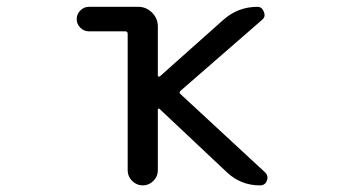

<svg xmlns="http://www.w3.org/2000/svg" viewBox="-20 -567 1040 566"><path d="M356.4 -466.8Q356.4 -474.6 349.6 -474.6H242.2Q227.5 -474.6 216.8 -485.4Q206.1 -496.1 206.1 -510.7Q206.1 -525.4 216.8 -536.1Q227.5 -546.9 242.2 -546.9H387.7Q411.1 -546.9 428.2 -529.8Q445.3 -512.7 445.3 -489.3V-343.8Q445.3 -341.8 447.3 -341.3Q449.2 -340.8 451.2 -341.8L638.7 -508.8Q681.6 -546.9 739.3 -546.9Q752 -546.9 757.8 -532.2Q763.7 -517.6 752.9 -508.8L512.7 -299.8Q506.8 -294.9 511.7 -290L761.7 -58.6Q768.6 -51.8 768.6 -43Q768.6 -39.1 766.6 -34.2Q761.7 -20.5 746.1 -20.5Q690.4 -20.5 649.4 -58.6L450.2 -246.1Q449.2 -247.1 447.3 -246.6Q445.3 -246.1 445.3 -244.1V-64.5Q445.3 -46.9 432.1 -33.7Q418.9 -20.5 400.9 -20.5Q382.8 -20.5 369.6 -33.7Q356.4 -46.9 356.4 -64.5Z"/></svg>

Font: Rounded Mgen+ 2m regular
Style: Regular
Weight: 400
Designer: [Source Han Sans]
Ryoko NISHIZUKA  (kana & ideographs); Paul D. Hunt (Latin, Greek & Cyrillic); Wenlong ZHANG  (bopomofo
Version: Version 1.059.20150602